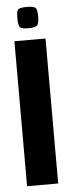

<svg xmlns="http://www.w3.org/2000/svg" viewBox="-54 -789 298 818"><g transform="rotate(-5 94.5 -380.5)"><path d="M28 -620H161V0H28ZM92 -670Q60 -670 54.5 -680.5Q49 -691 49 -715Q49 -743 54.5 -752Q60 -761 92 -761Q126 -761 132 -752Q138 -743 138 -715Q138 -691 131.5 -680.5Q125 -670 92 -670Z"/></g></svg>

Font: Smooch Sans Thin ExtraBold
Style: Regular
Weight: 800
Version: Version 1.010